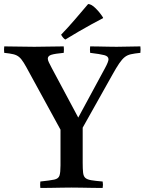

<svg xmlns="http://www.w3.org/2000/svg" viewBox="-45 -931 717 952"><path d="M512 -560 365 -298V-124Q365 -93 367 -75Q369 -57 378 -49Q387 -41 407 -37.5Q427 -34 464 -31Q467 -15 464 1Q443 1 414 0.5Q385 0 356.5 -0.5Q328 -1 309 -1Q290 -1 262 -0.5Q234 0 205 0.5Q176 1 155 1Q153 -14 155 -31Q203 -36 224 -40.5Q245 -45 250 -60.5Q255 -76 255 -111V-288L103 -566Q85 -600 73 -619.5Q61 -639 49.5 -648.5Q38 -658 21.5 -662Q5 -666 -24 -669Q-26 -685 -24 -701Q12 -701 50 -700Q88 -699 125 -699Q157 -699 196 -700Q235 -701 271 -701Q273 -686 271 -669Q228 -665 210 -659.5Q192 -654 192 -640Q192 -633 197.5 -621.5Q203 -610 212 -593L343 -348L475 -592Q493 -625 493 -637Q493 -652 472.5 -657.5Q452 -663 402 -669Q400 -686 402 -701Q418 -701 443 -700.5Q468 -700 492.5 -699.5Q517 -699 533 -699Q565 -699 592.5 -700Q620 -701 651 -701Q653 -685 651 -669Q622 -666 604 -662Q586 -658 573 -647.5Q560 -637 546 -616.5Q532 -596 512 -560ZM466 -844V-841Q444 -830 410.5 -811.5Q377 -793 341.5 -772.5Q306 -752 279 -735Q268 -741 258 -759Q292 -794 328 -836Q364 -878 392 -911Q408 -911 429.5 -889.5Q451 -868 466 -844Z"/></svg>

Font: Tiro Devanagari Marathi
Style: Regular
Weight: 400
Designer: Devanagari: John Hudson & Fiona Ross. Latin: John Hudson.
Foundry: Tiro Typeworks Ltd.
Version: Version 1.52